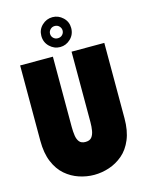

<svg xmlns="http://www.w3.org/2000/svg" viewBox="-135 -1000 836 1093"><g transform="rotate(-15 283.0 -453.5)"><path d="M531 -256V-700H338V-285Q338 -258 334 -234.5Q330 -211 318.5 -197Q307 -183 282 -183Q258 -183 246.5 -197Q235 -211 231.5 -234.5Q228 -258 228 -285V-700H35V-256Q35 -183 56.5 -131.5Q78 -80 114 -49Q150 -18 194 -3.5Q238 11 282 11Q327 11 371 -3.5Q415 -18 451.5 -49Q488 -80 509.5 -131.5Q531 -183 531 -256ZM283 -742Q248 -742 221.5 -767.5Q195 -793 195 -831Q195 -868 221.5 -893Q248 -918 283 -918Q318 -918 344.5 -893Q371 -868 371 -831Q371 -793 344.5 -767.5Q318 -742 283 -742ZM246 -830Q246 -815 256.5 -804.5Q267 -794 283 -794Q299 -794 309.5 -804.5Q320 -815 320 -830Q320 -844 309.5 -855Q299 -866 283 -866Q267 -866 256.5 -855Q246 -844 246 -830Z"/></g></svg>

Font: Phudu Black
Style: Regular
Weight: 900
Version: Version 1.005;gftools[0.9.23]